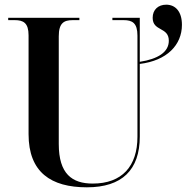

<svg xmlns="http://www.w3.org/2000/svg" viewBox="-20 -790 801 820"><path d="M351 10C501 10 577 -64 577 -207V-517C693 -531 757 -598 757 -684C757 -741 729 -770 690 -770C656 -770 632 -749 632 -714C632 -655 701 -676 701 -616C701 -567 654 -538 577 -526V-714H460V-704H508C545 -704 567 -692 567 -638V-206C567 -80 501 -6 376 -6C288 -6 231 -47 231 -175V-635C231 -692 253 -704 291 -704H319V-714H15V-704H43C80 -704 102 -692 102 -639V-217C102 -54 198 10 351 10Z"/></svg>

Font: Noto Serif Display SemiCondensed SemiBold
Style: Regular
Weight: 600
Width: 4
Designer: Monotype Design Team
Foundry: Monotype Imaging Inc.
Version: Version 2.009